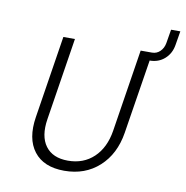

<svg xmlns="http://www.w3.org/2000/svg" viewBox="-77 -733 790 817"><g transform="rotate(10 318.5 -325.0)"><path d="M95 -194 151 -550H201L145 -194Q133 -119 164 -77Q195 -35 261 -35Q328 -35 372.5 -77Q417 -119 429 -194L485 -550H534Q554 -550 568.5 -564Q583 -578 587 -600L597 -660H637L627 -600Q621 -562 594.5 -538.5Q568 -515 530 -515L479 -194Q464 -100 403.5 -45Q343 10 253 10Q164 10 122 -44.5Q80 -99 95 -194Z"/></g></svg>

Font: NKDuy Mono Thin
Style: Italic
Weight: 100
Italic angle: -9°
Monospace: yes
Designer: NKDuy
Foundry: NKDuy
Version: Version 2.251; ttfautohint (v1.8.4.7-5d5b)